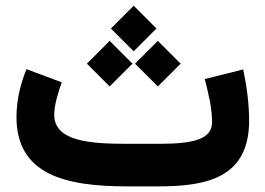

<svg xmlns="http://www.w3.org/2000/svg" viewBox="-20 -663 944 683"><path d="M544.9 0C722.7 0 866.2 -34.7 866.2 -234.4C866.2 -291 858.4 -353 845.2 -416L708.5 -381.8C714.8 -356.9 721.2 -331.1 726.6 -303.2C731.9 -275.4 734.4 -250.5 734.4 -228.5C734.4 -169.4 672.9 -151.4 546.4 -151.4H432.1C298.8 -151.4 172.9 -160.6 172.9 -254.9C172.9 -292 189 -339.8 199.7 -370.1L74.2 -417C54.2 -368.2 38.6 -309.1 38.6 -247.1C38.6 -42 211.9 0 432.1 0ZM374.5 -561.5 455.6 -480.5 536.6 -561.5 455.6 -642.6ZM460.4 -436.5 541.5 -355.5 622.6 -436.5 541.5 -517.6ZM289.1 -436.5 370.1 -355.5 451.2 -436.5 370.1 -517.6Z"/></svg>

Font: Vazirmatn Black
Style: Regular
Weight: 900
Designer: Saber Rastikerdar
Foundry: Saber Rastikerdar
Version: Version 33.003